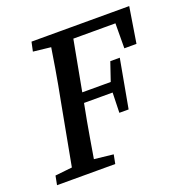

<svg xmlns="http://www.w3.org/2000/svg" viewBox="-113 -715 786 818"><g transform="rotate(-20 279.5 -306.0)"><path d="M9 0 17 -41 138 -54H163L281 -41L273 0ZM85 0 146 -327Q160 -398 172 -469.5Q184 -541 195 -612H297L236 -285Q222 -214 210 -142.5Q198 -71 186 0ZM107 -570 116 -612H247L236 -557H223ZM189 -290 198 -335H401L392 -290ZM237 -563 247 -612H559L533 -450H478L479 -612L519 -563ZM364 -199 367 -305 371 -325 403 -419H446L406 -199Z"/></g></svg>

Font: Lisu Bosa SemiBold
Style: Italic
Weight: 600
Italic angle: -19°
Designer: David Morse, Annie Olsen, Victor Gaultney, Frank Grießhammer (Latin)
Foundry: SIL International
Version: Version 2.000